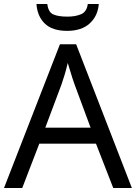

<svg xmlns="http://www.w3.org/2000/svg" viewBox="-20 -938 679 958"><path d="M545 0 459 -221H176L91 0H0L279 -717H360L638 0ZM352 -517Q349 -525 342 -546Q335 -567 328.5 -589.5Q322 -612 318 -624Q311 -593 302 -563.5Q293 -534 287 -517L206 -301H432ZM473 -918Q468 -858 427.5 -821Q387 -784 315 -784Q241 -784 203.5 -820.5Q166 -857 162 -918H216Q221 -877 246 -866Q271 -855 317 -855Q356 -855 384.5 -867Q413 -879 418 -918Z"/></svg>

Font: Noto Sans Takri
Style: Regular
Weight: 400
Designer: Monotype Design Team
Foundry: Monotype Imaging Inc.
Version: Version 2.003; ttfautohint (v1.8.4.7-5d5b)